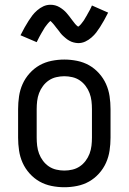

<svg xmlns="http://www.w3.org/2000/svg" viewBox="-20 -778 540 806"><path d="M250 8Q223 8 196 2.5Q169 -3 146 -16Q123 -29 104.5 -49.5Q86 -70 75 -94.5Q64 -119 60 -146Q56 -173 56 -200V-320Q56 -347 60 -374Q64 -401 75 -425.5Q86 -450 104.5 -470.5Q123 -491 146 -504Q169 -517 196 -522.5Q223 -528 250 -528Q277 -528 304 -522.5Q331 -517 354 -504Q377 -491 395.5 -470.5Q414 -450 425 -425.5Q436 -401 440 -374Q444 -347 444 -320V-200Q444 -173 440 -146Q436 -119 425 -94.5Q414 -70 395.5 -49.5Q377 -29 354 -16Q331 -3 304 2.5Q277 8 250 8ZM250 -62Q267 -62 284 -66Q301 -70 315 -79.5Q329 -89 339.5 -103Q350 -117 356 -133Q362 -149 364 -166Q366 -183 366 -200V-320Q366 -337 364 -354Q362 -371 356 -387Q350 -403 339.5 -417Q329 -431 315 -440.5Q301 -450 284 -454Q267 -458 250 -458Q233 -458 216 -454Q199 -450 185 -440.5Q171 -431 160.5 -417Q150 -403 144 -387Q138 -371 136 -354Q134 -337 134 -320V-200Q134 -183 136 -166Q138 -149 144 -133Q150 -117 160.5 -103Q171 -89 185 -79.5Q199 -70 216 -66Q233 -62 250 -62ZM308 -597Q303 -597 298 -598Q293 -599 288.5 -600Q284 -601 279.5 -603Q275 -605 270.5 -607.5Q266 -610 262.5 -612.5Q259 -615 255.5 -618Q252 -621 248 -624.5Q244 -628 240.5 -631.5Q237 -635 234 -639Q231 -643 228.5 -646.5Q226 -650 223 -653.5Q220 -657 216.5 -661.5Q213 -666 210 -670Q207 -674 204 -677.5Q201 -681 197.5 -684.5Q194 -688 192 -690Q189 -688 187 -686Q185 -684 181.5 -680Q178 -676 177 -674.5Q176 -673 174 -670.5Q172 -668 170.5 -666Q169 -664 167 -661Q165 -658 163.5 -655Q162 -652 160 -649Q158 -646 156 -642.5Q154 -639 152 -635.5Q150 -632 147.5 -627.5Q145 -623 143 -619Q141 -615 138.5 -610Q136 -605 134 -601L66 -630Q75 -648 83.5 -663Q92 -678 100 -690.5Q108 -703 116 -713.5Q124 -724 136 -734.5Q148 -745 162 -751.5Q176 -758 192 -758Q202 -758 211.5 -755.5Q221 -753 229.5 -748Q238 -743 245.5 -737Q253 -731 259.5 -723.5Q266 -716 271 -709.5Q276 -703 283 -693.5Q290 -684 295.5 -677.5Q301 -671 308 -666Q311 -668 313 -669.5Q315 -671 318.5 -675Q322 -679 323 -680.5Q324 -682 326 -684.5Q328 -687 329.5 -689Q331 -691 333 -694Q335 -697 336.5 -700Q338 -703 340 -706Q342 -709 344 -712.5Q346 -716 348 -720Q350 -724 352.5 -728Q355 -732 357 -736Q359 -740 361.5 -745Q364 -750 366 -755L434 -725Q425 -707 416.5 -692Q408 -677 400 -664.5Q392 -652 384 -641.5Q376 -631 364 -620.5Q352 -610 338 -603.5Q324 -597 308 -597Z"/></svg>

Font: Iosevka Algr
Style: Regular
Weight: 400
Monospace: yes
Designer: Belleve Invis
Foundry: Belleve Invis
Version: Version 26.0.2; ttfautohint (v1.8.3)